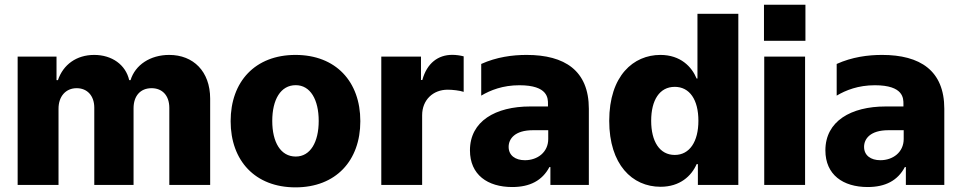

<svg xmlns="http://www.w3.org/2000/svg" viewBox="-20 -786 4084 816"><path d="M55 0H228.7V-322.8C228.3 -376.8 259.9 -411.2 305.8 -411.2C350.5 -411.2 380.3 -379.6 380.7 -329.2V0H547.6V-325.6C547.6 -377.8 576 -411.2 624.3 -411.2C668.3 -411.2 699.6 -381.7 699.6 -327.4V0H873.2V-367.2C872.9 -482.6 801.8 -552.6 699.2 -552.6C618.6 -552.6 554.7 -510.3 534.8 -445.3H529.1C514.2 -510.7 456 -552.6 380.3 -552.6C305.4 -552.6 248.6 -511.7 226.2 -445.3H220.2V-545.5H55Z M1235.8 10.3C1407.3 10.3 1511.4 -103 1511.4 -271C1511.4 -439.3 1407.3 -552.6 1235.8 -552.6C1064.3 -552.6 960.2 -439.3 960.2 -271C960.2 -103 1064.3 10.3 1235.8 10.3ZM1236.9 -120.7C1172.6 -120.7 1137.1 -181.8 1137.1 -272C1137.1 -362.6 1172.6 -424 1236.9 -424C1299 -424 1334.5 -362.6 1334.5 -272C1334.5 -181.8 1299 -120.7 1236.9 -120.7Z M1600.5 0H1774.1V-296.2C1774.1 -361.2 1820.3 -404.8 1882.5 -404.8C1903.1 -404.8 1933.9 -401.3 1950.6 -395.6V-546.5C1936.1 -550.4 1918.3 -552.9 1902 -552.9C1842.3 -552.9 1794.7 -518.1 1774.9 -446H1769.2V-545.5H1600.5Z M2157 8.9C2232.2 8.9 2284.8 -18.8 2315 -76H2319.2V0H2482.6V-323.5C2482.6 -486.2 2380 -552.6 2218 -552.6C2158 -552.6 2090.6 -543.7 2025.2 -514.2V-379.6C2064.3 -402.7 2116.8 -423.7 2187.5 -423.7C2310 -423.7 2308.9 -367.2 2308.9 -344.5V-333.5H2233.3C2085.9 -333.5 1977.3 -271 1977.3 -147C1977.3 -43.3 2052.2 8.9 2157 8.9ZM2210.9 -105.1C2170.1 -105.1 2141.7 -125.4 2141.7 -161.9C2141.7 -195.3 2167.3 -232.6 2245 -232.6H2310V-195.3C2310 -139.2 2264.6 -105.1 2210.9 -105.1Z M2787.3 7.8C2869.7 7.8 2918.7 -38 2940.7 -88.4H2946V0H3117.9V-727.3H2944.2V-452.1H2940.7C2920.1 -502.1 2872.5 -552.6 2786.6 -552.6C2672.6 -552.6 2569.2 -464.8 2569.2 -272.4C2569.2 -86.6 2666.9 7.8 2787.3 7.8ZM2847.7 -127.5C2783.4 -127.5 2747.5 -184.7 2747.5 -272.7C2747.5 -360.4 2783 -416.9 2847.7 -416.9C2911.2 -416.9 2948.2 -361.9 2948.2 -272.7C2948.2 -184.3 2910.9 -127.5 2847.7 -127.5Z M3226.9 -766V-612.6H3403.1V-766ZM3228 0H3401.6V-545.5H3228Z M3667.6 8.9C3742.9 8.9 3795.5 -18.8 3825.6 -76H3829.9V0H3993.3V-323.5C3993.3 -486.2 3890.6 -552.6 3728.7 -552.6C3668.7 -552.6 3601.2 -543.7 3535.9 -514.2V-379.6C3574.9 -402.7 3627.5 -423.7 3698.2 -423.7C3820.7 -423.7 3819.6 -367.2 3819.6 -344.5V-333.5H3744C3596.6 -333.5 3487.9 -271 3487.9 -147C3487.9 -43.3 3562.9 8.9 3667.6 8.9ZM3721.6 -105.1C3680.8 -105.1 3652.3 -125.4 3652.3 -161.9C3652.3 -195.3 3677.9 -232.6 3755.7 -232.6H3820.7V-195.3C3820.7 -139.2 3775.2 -105.1 3721.6 -105.1Z"/></svg>

Font: TID UI Extra Bold
Style: Regular
Weight: 800
Designer: The TID Project Authors
Foundry: Bakken & Bæck
Version: Version 1.001;hotconv 1.0.109;makeotfexe 2.5.65596